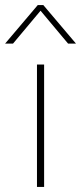

<svg xmlns="http://www.w3.org/2000/svg" viewBox="-65 -733 318 753"><path d="M233 -562H202L94 -691L-14 -562H-45L83 -713H105ZM80 0V-480H108V0Z"/></svg>

Font: Prompt Thin
Style: Regular
Weight: 100
Designer: Katatrad Team
Foundry: CadsonDemak
Version: Version 1.030